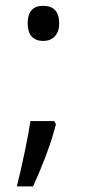

<svg xmlns="http://www.w3.org/2000/svg" viewBox="-20 -532 298 672"><path d="M76.8 -449.9Q76.8 -511.6 130.9 -511.6Q187.1 -511.6 187.1 -449.9Q187.1 -421.1 172.1 -405Q157.2 -388.8 130.9 -388.8Q104.7 -388.8 90.7 -404.7Q76.8 -420.6 76.8 -449.9ZM175.9 -97.6Q151.7 -2.5 95.6 120.3H38.9Q52.6 66.2 66.7 -1.3Q80.9 -68.8 86.5 -108.2H169.4Z"/></svg>

Font: KhulaRegular
Style: Regular
Weight: 400
Designer: Erin McLaughlin, Steve Matteson
Version: Version 1.001;PS 1.0;hotconv 1.0.72;makeotf.lib2.5.5900; ttf